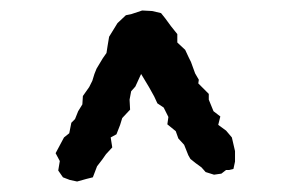

<svg xmlns="http://www.w3.org/2000/svg" viewBox="-20 -831 551 366"><path d="M249 -690 238 -666 230 -657 227 -641 228 -622 213 -606 209 -593 202 -575 191 -569 194 -550 182 -537 175 -527 165 -514 157 -493 145 -490 127 -485 113 -488 100 -493 91 -506 94 -524 86 -539 102 -569 112 -577 116 -597 123 -604 129 -619 137 -632 138 -648 150 -665 156 -677 160 -690 164 -700 176 -720 183 -730 185 -743 188 -761 204 -787 220 -802 230 -804 251 -811 270 -810 287 -806 295 -796 306 -781 318 -766V-750L333 -736L340 -721L344 -713L352 -691L359 -679L358 -672L378 -652V-641L387 -619L400 -609L396 -593L411 -582L422 -569L428 -543V-523L425 -509L417 -507H411L402 -500L388 -498L372 -503L364 -512L353 -520L343 -528L339 -535L331 -555L320 -567L315 -581L299 -594L301 -608L292 -626L280 -634L274 -647L264 -665Z"/></svg>

Font: Winky Rough Medium
Style: Regular
Weight: 500
Designer: Simon Atzbach
Foundry: typofactur
Version: Version 1.206; ttfautohint (v1.8.4.7-5d5b)